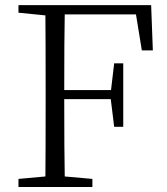

<svg xmlns="http://www.w3.org/2000/svg" viewBox="-20 -746 666 766"><path d="M522.5 -688.5H238.3Q236.3 -592.8 236.3 -386.7H422.9L435.5 -493.2H471.7V-240.2H435.5L421.9 -350.6H236.3Q236.3 -138.7 238.3 -42L348.6 -32.2V0H53.7V-32.2L161.1 -42Q162.1 -137.7 162.1 -335V-390.6Q162.1 -587.9 161.1 -684.6L53.7 -695.3V-725.6H583L589.8 -544.9H545.9Z"/></svg>

Font: Bpmf Zihi Serif Light
Style: Light
Weight: 300
Foundry: But Ko
Version: Version 1.320